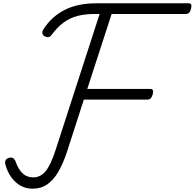

<svg xmlns="http://www.w3.org/2000/svg" viewBox="-20 -1130 1184 1168"><path d="M178 18Q138 18 105 -0.5Q72 -19 48.5 -52Q25 -85 13 -128Q9 -143 13.5 -153.5Q18 -164 32 -169Q49 -174 57.5 -169.5Q66 -165 73 -152Q86 -115 102.5 -92.5Q119 -70 139 -60.5Q159 -51 183 -51Q226 -51 257 -88Q288 -125 317 -214L586 -1045H556Q498 -1045 451.5 -1033Q405 -1021 367 -993Q329 -965 295 -919Q285 -905 274 -904Q263 -903 250 -910Q239 -918 237.5 -928Q236 -938 245 -953Q271 -993 303.5 -1022Q336 -1051 376 -1071Q416 -1091 464 -1100.5Q512 -1110 569 -1110H1128Q1141 -1110 1143.5 -1101.5Q1146 -1093 1142 -1077Q1138 -1060 1130.5 -1052.5Q1123 -1045 1110 -1045H659L511 -589H895Q907 -589 910 -580.5Q913 -572 909 -556Q904 -539 896.5 -531.5Q889 -524 876 -524H490L388 -208Q364 -135 334.5 -84.5Q305 -34 267 -8Q229 18 178 18Z"/></svg>

Font: Playwrite CU Light
Style: Regular
Weight: 300
Designer: Veronika Burian, José Scaglione
Foundry: TypeTogether
Version: Version 1.002